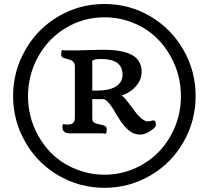

<svg xmlns="http://www.w3.org/2000/svg" viewBox="-20 -963 1027 944"><path d="M44.4 -490.7Q44.4 -613.8 105.5 -719.2Q164.1 -821.3 266.1 -881.8Q370.1 -943.4 493.7 -943.4Q616.7 -943.4 720.7 -881.8Q822.3 -821.3 880.9 -719.2Q941.9 -613.8 941.9 -490.7Q941.9 -368.2 880.9 -262.7Q822.3 -160.6 720.7 -101.1Q616.2 -39.6 493.7 -39.6Q370.6 -39.6 266.1 -101.1Q164.1 -161.1 105.5 -262.7Q44.4 -368.2 44.4 -490.7ZM117.7 -490.2Q117.7 -385.3 168 -295.9Q243.7 -160.6 392.1 -118.2Q440.4 -104 493.7 -104Q597.2 -104 685.5 -157.2Q770 -207.5 819.3 -295.9Q869.6 -385.3 869.6 -490.2Q869.6 -594.7 819.3 -685.1Q743.7 -821.3 595.2 -864.3Q546.9 -877.9 493.7 -877.9Q389.6 -877.9 301.8 -824.7Q217.3 -773.4 168 -685.1Q117.7 -594.7 117.7 -490.2ZM322.8 -307.6Q286.6 -307.6 286.6 -339.4Q286.6 -348.6 291.5 -353.5Q297.4 -350.6 312.5 -350.6Q327.6 -350.6 337.4 -356.9Q347.2 -363.3 348.1 -382.3V-637.2Q348.1 -664.6 314.5 -671.9Q293.5 -676.8 287.1 -681.4Q280.8 -686 280.8 -693.4Q280.8 -710.4 285.2 -716.8Q293 -715.3 303.7 -715.3H363.8L475.1 -718.3H489.7Q636.2 -718.3 666.5 -654.8Q676.3 -634.3 676.3 -613.3Q676.3 -592.3 670.4 -575.7Q664.6 -559.1 652.3 -543.9Q626.5 -510.3 578.6 -493.7Q592.8 -482.9 611.3 -458L640.6 -418.9Q679.7 -366.2 707.5 -366.2Q718.3 -366.2 731.4 -371.1Q746.6 -371.1 746.6 -350.1Q746.6 -338.9 729.5 -326.2Q696.8 -301.3 670.2 -301.3Q643.6 -301.3 624.3 -314.2Q605 -327.1 588.9 -346.4Q572.8 -365.7 559.6 -388.7L534.2 -430.7Q505.4 -475.6 486.3 -475.6H433.6V-381.8Q433.6 -366.2 442.4 -360.6Q451.2 -355 467.3 -352.1Q483.4 -349.1 494.1 -344.7Q504.9 -340.3 504.9 -325.9Q504.9 -311.5 500 -305.2Q494.1 -307.6 471.2 -307.6ZM479 -672.9Q444.8 -673.3 433.6 -664.6V-518.1Q439.5 -517.6 444.8 -517.6Q450.2 -517.6 455.6 -517.6Q517.6 -517.6 550 -537.8Q582.5 -558.1 582.5 -596.2Q582.5 -672.4 479 -672.9Z"/></svg>

Font: Quando
Style: Regular
Weight: 400
Version: Version 1.002